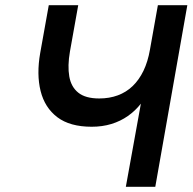

<svg xmlns="http://www.w3.org/2000/svg" viewBox="-20 -720 742 740"><path d="M465 0 523 -320.5Q501.5 -293 473 -273Q444.5 -253 409.5 -242.2Q374.5 -231.5 333.5 -231.5Q249.5 -231.5 201 -268.2Q152.5 -305 136.5 -369.2Q120.5 -433.5 135 -516L168 -700H281.5L249.5 -521Q240 -466 247 -425.5Q254 -385 281.8 -362.8Q309.5 -340.5 362.5 -340.5Q401.5 -340.5 434 -352.5Q466.5 -364.5 491.2 -388.2Q516 -412 533 -447.2Q550 -482.5 558 -529L588.5 -700H702L578.5 0Z"/></svg>

Font: Overpass SemiBold
Style: Italic
Weight: 600
Italic angle: -10°
Designer: Delve Withrington, Dave Bailey, Thomas Jockin
Foundry: Delve Fonts LLC
Version: Version 4.000